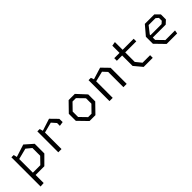

<svg xmlns="http://www.w3.org/2000/svg" viewBox="216 -1869 3288 3288"><g transform="rotate(-45 1860.0 -225.0)"><path d="M93 200 172.5 195V0H384L539 -155V-388.5L391.5 -518.5L163.5 -445.5L148.5 -507H93ZM167 -61V-391.5L367 -442.5L460.5 -365V-177.5L348 -61Z M1061 -301 1140.5 -313 1139 -392.5 1015.5 -518.5 795.5 -447.5 778 -507H721.5V0H800V-400.5L990 -450L1061 -369.5Z M1479 0H1621L1785 -168.5V-338.5L1629 -507H1479L1315 -338.5V-168.5ZM1389 -188V-319L1509 -442.5H1591L1711.5 -319V-188L1591 -64.5H1509Z M2299 0H2378.5V-389.5L2253 -518.5L2037.5 -452L2018 -507H1961.5V0H2040V-400.5L2226.5 -446.5L2299 -369Z M2789.5 0H3009.5V-64H2827L2742 -168.5V-399H3009.5V-462H2742V-649.5L2667 -636.5V-462H2539V-399H2667V-146.5Z M3345.5 0H3600L3610.5 -62H3378L3255.5 -187.5V-245H3568.5L3634 -306V-427L3553.5 -507H3324.5L3181.5 -338.5V-168.5ZM3255.5 -301.5V-318L3356.5 -447H3523.5L3568 -408.5V-340L3524 -301.5Z"/></g></svg>

Font: Monaspace Krypton Light
Style: Regular
Weight: 300
Designer: Riley Cran & the Lettermatic Team
Foundry: Lettermatic
Version: Version 1.101 (Monaspace Krypton)